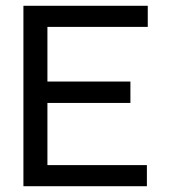

<svg xmlns="http://www.w3.org/2000/svg" viewBox="-20 -644 590 664"><path d="M61 0V-624H491V-551H144V-362H431V-288H144V-73H488V0Z"/></svg>

Font: Inconsolata SemiExpanded Medium
Style: Regular
Weight: 500
Width: 6
Monospace: yes
Designer: Raph Levien, Cyreal, Brenton Simpson
Foundry: Raph Levien, Cyreal, Google
Version: Version 3.001; ttfautohint (v1.8.2.53-6de2)